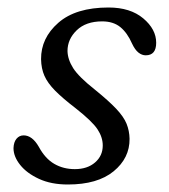

<svg xmlns="http://www.w3.org/2000/svg" viewBox="-20 -483 450 512"><path d="M179.5 -32Q213 -32 233.5 -49.8Q254 -67.5 254 -95Q254 -117 240 -138.2Q226 -159.5 181.5 -194.5Q147 -221 127 -241.2Q107 -261.5 98.5 -280.8Q90 -300 89.5 -325Q89 -381.5 135.5 -422.2Q182 -463 269.5 -463Q327.5 -463 362 -434Q396.5 -405 396.5 -369Q396.5 -335.5 368.5 -335.5Q358.5 -335.5 349.2 -342.8Q340 -350 332 -367Q319.5 -395.5 300.8 -410.8Q282 -426 252.5 -426Q209 -426 184.5 -402.2Q160 -378.5 160 -347Q160.5 -324.5 175.2 -301.2Q190 -278 233 -244Q270 -214 290 -192.8Q310 -171.5 317.5 -153Q325 -134.5 325.5 -113Q326 -61.5 283 -26.2Q240 9 161 9Q116.5 9 84 -6Q51.5 -21 33.8 -43.2Q16 -65.5 16 -88Q16.5 -104 24 -113Q31.5 -122 43 -122Q66 -122 83.5 -91.5Q100.5 -60 124.8 -46Q149 -32 179.5 -32Z"/></svg>

Font: Fraunces 9pt S100 Light
Style: Italic
Weight: 300
Italic angle: -16°
Version: Version 1.000; ttfautohint (v1.8.3)